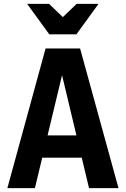

<svg xmlns="http://www.w3.org/2000/svg" viewBox="-20 -970 648 990"><path d="M18 0 215 -720H333L160 0ZM439 0 267 -720H393L591 0ZM134 -272H468V-157H134ZM234 -793 120 -950H233L360 -828H248L375 -950H488L374 -793Z"/></svg>

Font: Instrument Sans SemiCondensed
Style: Bold
Weight: 700
Width: 4
Designer: Rodrigo Fuenzalida
Foundry: fragTYPE
Version: Version 1.000;gftools[0.9.28]